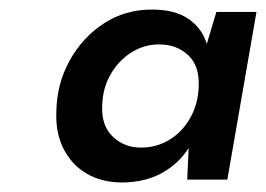

<svg xmlns="http://www.w3.org/2000/svg" viewBox="-20 -731 557 402"><path d="M235 -349Q193 -349 161.5 -367.5Q130 -386 113 -419.5Q96 -453 98 -498Q99 -556 126 -604.5Q153 -653 197.5 -682Q242 -711 298 -711Q346 -711 374.5 -691.5Q403 -672 413 -639L433 -706H517L456 -355H372L375 -421Q354 -388 318.5 -368.5Q283 -349 235 -349ZM275 -422Q308 -422 335 -438.5Q362 -455 378.5 -484.5Q395 -514 396 -550Q398 -593 374 -615.5Q350 -638 313 -638Q282 -638 255.5 -621.5Q229 -605 212 -576Q195 -547 194 -510Q192 -468 216 -445Q240 -422 275 -422Z"/></svg>

Font: DM Sans 17pt SemiBold
Style: Italic
Weight: 600
Italic angle: -10°
Version: Version 4.004;gftools[0.9.30]